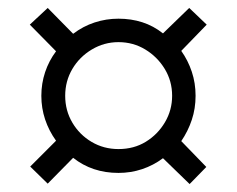

<svg xmlns="http://www.w3.org/2000/svg" viewBox="-20 -594 597 483"><path d="M84 -353Q84 -384 93.5 -412.5Q103 -441 121 -465L55 -532L100 -574L164 -509Q189 -528 218 -537.5Q247 -547 278 -547Q310 -547 338 -538Q366 -529 390 -510L456 -574L500 -532L436 -466Q453 -442 462.5 -413.5Q472 -385 472 -353Q472 -321 462.5 -292.5Q453 -264 436 -239L499 -174L457 -131L390 -196Q366 -178 337.5 -168.5Q309 -159 278 -159Q245 -159 216.5 -168.5Q188 -178 164 -197L100 -132L56 -175L121 -240Q103 -265 93.5 -293.5Q84 -322 84 -353ZM144 -353Q144 -316 162 -285.5Q180 -255 210.5 -237Q241 -219 278 -219Q317 -219 347 -237.5Q377 -256 395 -286.5Q413 -317 413 -353Q413 -390 394.5 -420.5Q376 -451 345.5 -469.5Q315 -488 278 -488Q242 -488 211 -469.5Q180 -451 162 -420.5Q144 -390 144 -353Z"/></svg>

Font: Noto Sans Condensed
Style: Regular
Weight: 400
Width: 3
Version: Version 2.013